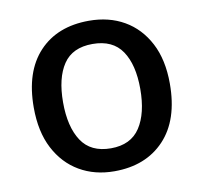

<svg xmlns="http://www.w3.org/2000/svg" viewBox="-67 -621 745 703"><g transform="rotate(-10 305.5 -269.5)"><path d="M559 -271Q559 -136 490 -63Q421 10 304 10Q231 10 174.5 -23Q118 -56 85.5 -118.5Q53 -181 53 -271Q53 -404 121 -476.5Q189 -549 307 -549Q381 -549 437.5 -516.5Q494 -484 526.5 -422Q559 -360 559 -271ZM162 -271Q162 -180 196.5 -127.5Q231 -75 306 -75Q380 -75 414.5 -127.5Q449 -180 449 -271Q449 -361 414.5 -412Q380 -463 305 -463Q230 -463 196 -412Q162 -361 162 -271Z"/></g></svg>

Font: Noto Sans Myanmar UI Medium
Style: Regular
Weight: 500
Designer: Monotype Design Team
Foundry: Monotype Imaging Inc.
Version: Version 2.103; ttfautohint (v1.8.4.7-5d5b)